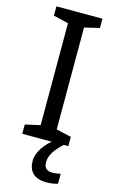

<svg xmlns="http://www.w3.org/2000/svg" viewBox="-140 -766 618 1039"><g transform="rotate(15 169.5 -247.0)"><path d="M40 0H205C169 30 132 78 132 126C132 185 164 220 235 220C261 220 278 216 297 211V155C286 157 271 161 249 161C221 161 204 146 204 116C204 75 227 43 272 0H298V-52L214 -71V-642L298 -662V-714H40V-662L124 -642V-71L40 -52Z"/></g></svg>

Font: Noto Sans Math
Style: Regular
Weight: 400
Designer: Monotype Design Team, Delve Withrington, Jeff Kellem
Foundry: Monotype Imaging Inc., Delve Fonts LLC
Version: Version 3.000